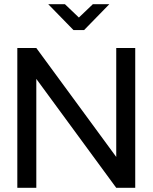

<svg xmlns="http://www.w3.org/2000/svg" viewBox="-20 -900 731 920"><path d="M63 -670V0H154V-522L537 0H628V-670H537V-148L154 -670ZM211 -880 332 -756H383L504 -880H425L358 -816L291 -880Z"/></svg>

Font: LT Wave Alt
Style: Regular
Weight: 400
Designer: Daniel Lyons
Version: Version 2.5 (Glyphs App)